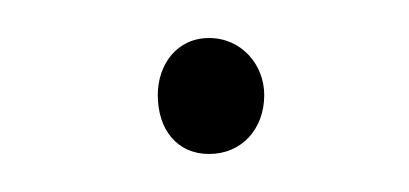

<svg xmlns="http://www.w3.org/2000/svg" viewBox="-20 -77 215 101"><path d="M63 -27C63 -9 73 4 90 4C107 4 119 -9 119 -27C119 -43 107 -57 90 -57C73 -57 63 -43 63 -27Z"/></svg>

Font: Yanone Kaffeesatz Extra Light
Style: Regular
Weight: 200
Designer: Yanone (Cyrillic: Daniel Pouzeot & Huerta Tipografica)
Foundry: Yanone
Version: Version 1.100;PS 001.100;hotconv 1.0.70;makeotf.lib2.5.58329